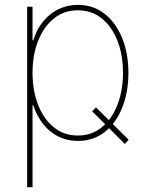

<svg xmlns="http://www.w3.org/2000/svg" viewBox="-20 -574 647 798"><path d="M378.9 -127.9 514.6 6.8 499 24.4 363.3 -111.3ZM92.8 204.1V-545.9H115.2V-406.2H118.2Q132.3 -451.7 159.4 -484.9Q186.5 -518.1 223.4 -535.9Q260.3 -553.7 303.7 -553.7Q367.7 -553.7 414.8 -516.6Q461.9 -479.5 487.8 -415.5Q513.7 -351.6 513.7 -271.5Q513.7 -190.9 488 -126.7Q462.4 -62.5 415.3 -25.4Q368.2 11.7 303.7 11.7Q259.8 11.7 223.1 -6.3Q186.5 -24.4 159.7 -57.9Q132.8 -91.3 118.2 -136.7H115.2V204.1ZM303.7 -10.7Q361.3 -10.7 403.3 -45.2Q445.3 -79.6 468.3 -138.7Q491.2 -197.8 491.2 -271.5Q491.2 -345.2 468.3 -404.1Q445.3 -462.9 403.3 -497.1Q361.3 -531.2 303.7 -531.2Q246.1 -531.2 203.9 -497.1Q161.6 -462.9 138.4 -404.1Q115.2 -345.2 115.2 -271.5Q115.2 -197.8 138.2 -138.7Q161.1 -79.6 203.4 -45.2Q245.6 -10.7 303.7 -10.7Z"/></svg>

Font: Inter Tight Thin
Style: Regular
Weight: 250
Designer: Rasmus Andersson
Foundry: rsms
Version: Version 3.004